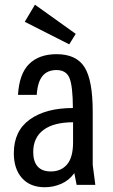

<svg xmlns="http://www.w3.org/2000/svg" viewBox="-20 -777 474 807"><path d="M55.7 -378.3H134.4Q138 -432.6 158.7 -457.6Q179.4 -482.6 217.3 -482.6Q258.1 -482.6 272 -449.1Q285.9 -415.6 286.4 -323Q172.7 -323 105.4 -274.9Q38.1 -226.7 38.1 -133Q38.1 -67 72.5 -28.5Q106.9 10 168.3 10Q204.3 10 237.4 -4.4Q270.6 -18.9 292.4 -49.4L302 0H380.7L369.7 -83.9V-307.7Q369.7 -440.4 335.1 -494.9Q300.4 -549.3 218.1 -549.3Q143.9 -549.3 102.3 -507.9Q60.7 -466.6 55.7 -378.3ZM287.1 -263.1V-179.4Q287.1 -115.3 261.9 -85.9Q236.7 -56.4 193.6 -56.4Q156.3 -56.4 137.9 -77.6Q119.6 -98.7 119.6 -137.7Q119.6 -198.9 162.9 -231Q206.3 -263.1 287.1 -263.1ZM298.3 -634.7 126.9 -757.3 84.1 -685.4 271 -590.6Z"/></svg>

Font: Secuela Black
Style: Regular
Weight: 900
Designer: Fernando Haro
Foundry: deFharo
Version: Version 1.704